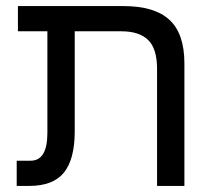

<svg xmlns="http://www.w3.org/2000/svg" viewBox="-20 -612 707 632"><path d="M587 -403V0H497V-385Q497 -452 467.5 -480.5Q438 -509 380 -509H226V-180Q226 -88 190.5 -44Q155 0 76 0H35V-83H81Q136 -83 136 -175V-509H39V-592H386Q489 -592 538 -546.5Q587 -501 587 -403Z"/></svg>

Font: Noto Sans Hebrew
Style: Regular
Weight: 400
Designer: Monotype Design Team
Foundry: Monotype Imaging Inc.
Version: Version 1.000